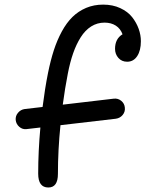

<svg xmlns="http://www.w3.org/2000/svg" viewBox="-20 -797 660 832"><path d="M189.5 15.5Q145.5 15.5 145.5 -44.5Q145.5 -141 155 -244.5L94.5 -237.5Q77.5 -235.5 63.8 -247.2Q50 -259 48 -277Q46.5 -294.5 58 -308.2Q69.5 -322 87 -324.5L164.5 -333.5Q174.5 -413 188 -480.5Q199 -535 213.2 -579Q227.5 -623 248 -660.8Q268.5 -698.5 294 -723.5Q319.5 -748.5 353.2 -762.8Q387 -777 427 -777Q468.5 -777 501.2 -761.8Q534 -746.5 552.8 -722.5Q571.5 -698.5 581 -671.8Q590.5 -645 590.5 -618.5Q590.5 -578 574.5 -553.8Q558.5 -529.5 531 -529.5Q507.5 -529.5 493 -546Q478.5 -562.5 478.5 -585.5Q478.5 -629 511 -648.5Q502 -673 481.8 -686Q461.5 -699 433 -699Q401.5 -699 375.2 -682.5Q349 -666 329.8 -635.5Q310.5 -605 297 -566.2Q283.5 -527.5 274 -478.5Q261.5 -414.5 252 -343.5L473.5 -369.5Q491.5 -371.5 505.5 -360Q519.5 -348.5 521 -330.5Q523 -312.5 511.5 -298.8Q500 -285 482 -282.5L242 -254.5Q231 -146 231 -43.5Q231 15.5 189.5 15.5Z"/></svg>

Font: Monaspace Radon
Style: Regular
Weight: 400
Designer: Riley Cran & the Lettermatic Team
Foundry: Lettermatic
Version: Version 1.000 (Monaspace Radon)